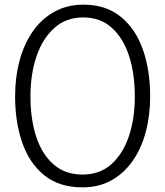

<svg xmlns="http://www.w3.org/2000/svg" viewBox="-20 -797 711 826"><path d="M335 9Q235 9 171 -42.5Q107 -94 76 -182.5Q45 -271 45 -382Q45 -465 64.5 -537Q84 -609 121.5 -662.5Q159 -716 214 -746.5Q269 -777 339 -777Q436 -777 500 -724.5Q564 -672 595 -583Q626 -494 626 -382Q626 -300 607 -229Q588 -158 550.5 -104.5Q513 -51 459 -21Q405 9 335 9ZM335 -46Q409 -46 459 -90.5Q509 -135 534.5 -211Q560 -287 560 -382Q560 -479 535.5 -555.5Q511 -632 461.5 -677Q412 -722 338 -722Q264 -722 213.5 -676.5Q163 -631 137 -554.5Q111 -478 111 -382Q111 -286 135.5 -210Q160 -134 210 -90Q260 -46 335 -46Z"/></svg>

Font: Yaldevi ExtraLight Light
Style: Regular
Weight: 300
Version: Version 1.100